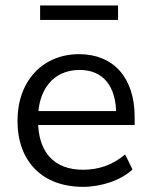

<svg xmlns="http://www.w3.org/2000/svg" viewBox="-20 -687 562 715"><path d="M289.2 8.8C357.8 8.8 430.4 -15.7 473.5 -55.9L446.1 -111.8C398 -71.6 346.1 -54.9 289.2 -54.9C181.4 -54.9 121.6 -119.6 121.6 -239.2V-245.1C121.6 -351 176.5 -426.5 276.5 -426.5C365.7 -426.5 412.7 -364.7 412.7 -260.8L428.4 -273.5H105.9V-221.6H481.4V-252C481.4 -397.1 402.9 -485.3 274.5 -485.3C139.2 -485.3 45.1 -385.3 45.1 -237.3C45.1 -85.3 138.2 8.8 289.2 8.8ZM129.4 -612.7H419.6V-666.7H129.4Z"/></svg>

Font: LL Pando Sans
Style: Regular
Weight: 400
Designer: Joshua Smith
Foundry: Joshua Smith
Version: Version 1.000;Glyphs 3.2.1 (3258)